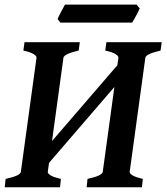

<svg xmlns="http://www.w3.org/2000/svg" viewBox="-21 -794 706 814"><path d="M580.6 0H346.2L350.1 -35.6Q412.1 -48.8 414.6 -65.4L481 -549.3Q481.9 -556.2 469 -564.5Q456.1 -572.8 425.3 -579.6L430.2 -615.2H664.6L659.7 -579.6Q597.7 -565.4 595.2 -549.3L528.8 -65.4Q527.8 -58.6 541 -50.5Q554.2 -42.5 584.5 -35.6ZM233.4 0H-1L2.9 -35.6Q64.9 -48.8 67.4 -65.4L133.8 -549.3Q134.8 -556.2 121.8 -564.5Q108.9 -572.8 78.1 -579.6L83 -615.2H317.4L312.5 -579.6Q250.5 -565.4 248 -549.3L181.6 -65.4Q180.7 -58.6 193.6 -50.5Q206.5 -42.5 237.3 -35.6ZM498 -464.8 125 -31.7 135.3 -121.6 508.3 -554.2ZM571.3 -758.3Q568.8 -751.5 562.5 -739.3Q556.2 -727.1 549.3 -715.3Q542.5 -703.6 539.6 -698.2H234.9L223.1 -713.4Q227.1 -723.6 238 -744.1Q249 -764.6 254.4 -774.4H558.1Z"/></svg>

Font: Gentium Plus
Style: Bold Italic
Weight: 700
Italic angle: -8°
Designer: Victor Gaultney, Annie Olsen, Iska Routamaa, Becca Hirsbrunner
Foundry: SIL International
Version: Version 6.101